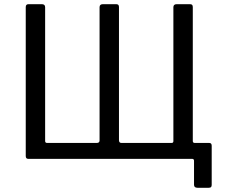

<svg xmlns="http://www.w3.org/2000/svg" viewBox="-20 -762 1077 921"><path d="M115.2 0Q103.5 0 103.5 -13.6V-727.9Q103.5 -735.1 106.8 -738.5Q110.1 -742 117.4 -742H180.2Q196.5 -742 196.5 -727.5V-85.5Q196.5 -76.3 206 -76.3H444Q457.6 -76.3 457.6 -88.1V-727.5Q457.6 -742 473.9 -742H536.7Q544.7 -742 547.7 -738.5Q550.7 -735.1 550.7 -727.9V-89.9Q550.7 -76.3 562.4 -76.3H803Q811.7 -76.3 811.7 -84.8V-727.5Q811.7 -742 828.1 -742H890.8Q898.9 -742 901.8 -738.5Q904.8 -735.1 904.8 -727.9V-13.6Q904.8 0 893 0ZM927 138.7Q910.7 138.7 910.7 124.2V9.2Q910.7 0 901.2 0H844.5L904.8 -85.5Q904.8 -76.3 914.3 -76.3H983.8Q995.5 -76.3 995.5 -62.7V124.6Q995.5 131.8 992.5 135.2Q989.6 138.7 981.6 138.7Z"/></svg>

Font: Libre Franklin Thin
Style: Regular
Weight: 100
Designer: Pablo Impallari, Rodrigo Fuenzalida, Nhung Nguyen
Foundry: Impallari Type
Version: Version 3.000